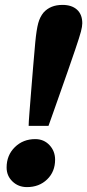

<svg xmlns="http://www.w3.org/2000/svg" viewBox="-20 -751 356 784"><path d="M178 -237H97Q97 -250 100 -288Q103 -326 107 -376.5Q111 -427 115.5 -480.5Q120 -534 124 -578Q129 -630 136 -656Q143 -682 158 -700Q186 -731 235 -731Q273 -731 294.5 -711.5Q316 -692 316 -656Q316 -643 310.5 -622Q305 -601 287 -548Q273 -506 256.5 -459.5Q240 -413 224.5 -368.5Q209 -324 196.5 -289Q184 -254 178 -237ZM7 -67Q7 -117 40.5 -150Q74 -183 124 -183Q159 -183 182 -158.5Q205 -134 205 -99Q205 -50 172.5 -18.5Q140 13 90 13Q55 13 31 -10Q7 -33 7 -67Z"/></svg>

Font: Wix Madefor Text ExtraBold
Style: Italic
Weight: 800
Italic angle: -12°
Designer: Dalton Maag Ltd
Foundry: Dalton Maag Ltd
Version: Version 3.100